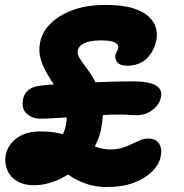

<svg xmlns="http://www.w3.org/2000/svg" viewBox="-20 -733 740 771"><path d="M410.4 18Q366.8 18 333.4 7.4Q300 -3.2 273.5 -19.2Q247 -35.2 224.6 -51.2Q202.2 -67.2 180.7 -77.8Q159.2 -88.4 136.2 -88.4Q130.8 -88.4 129.3 -91.4Q127.8 -94.4 128 -97Q129 -100.8 133 -106.1Q137 -111.4 140.8 -111.4Q160.4 -111.4 182.5 -129.4Q204.6 -147.4 222 -175.2Q239.4 -203 245 -231.6Q252.4 -270 242 -303.2Q231.6 -336.4 212.2 -367.4Q192.8 -398.4 173.7 -429.3Q154.6 -460.2 144.1 -493.4Q133.6 -526.6 141.4 -564.4Q149.2 -604 182.2 -637.5Q215.2 -671 271.2 -692.1Q327.2 -713.2 403.2 -713.2Q472.6 -713.2 515.3 -699.5Q558 -685.8 579.5 -664.2Q601 -642.6 606.7 -618.8Q612.4 -595 608.2 -573.8Q598.8 -526.2 568.7 -497.7Q538.6 -469.2 490.6 -469.2Q462.2 -469.2 451.3 -482.7Q440.4 -496.2 443.4 -511.4Q445.6 -520.8 449.5 -526.9Q453.4 -533 455 -540.6Q457.4 -554 441.2 -562.4Q425 -570.8 385.4 -570.8Q358.6 -570.8 339.1 -566.3Q319.6 -561.8 307.6 -553Q295.6 -544.2 292.2 -529.8Q289.4 -515.2 301.4 -496.5Q313.4 -477.8 332.1 -453.2Q350.8 -428.6 367.2 -395.2Q383.6 -361.8 390.5 -316.7Q397.4 -271.6 385.6 -212.2Q376.8 -168.6 350.6 -128.5Q324.4 -88.4 287.1 -57.1Q249.8 -25.8 205.8 -7.5Q161.8 10.8 117.4 10.8Q75.2 10.8 47.4 -6.4Q19.6 -23.6 8.5 -51.9Q-2.6 -80.2 3.2 -111.8Q12 -152.8 48.2 -179Q84.4 -205.2 141 -205.2Q184.8 -205.2 217.8 -197.9Q250.8 -190.6 277.7 -180Q304.6 -169.4 328.4 -158.4Q352.2 -147.4 375.2 -140.1Q398.2 -132.8 424.4 -132.8Q450.8 -132.8 471.4 -139.5Q492 -146.2 509.3 -154.7Q526.6 -163.2 542.6 -169.9Q558.6 -176.6 575.8 -176.6Q605.8 -176.6 618.9 -156.2Q632 -135.8 625 -103Q619.4 -73.6 592 -45.6Q564.6 -17.6 518.6 0.2Q472.6 18 410.4 18ZM142 -256.4Q110.2 -256.4 87.6 -276.3Q65 -296.2 73 -336.6Q77.4 -358.8 95.4 -372.5Q113.4 -386.2 145 -389.4Q182 -393.2 227.5 -396.1Q273 -399 322.5 -401.2Q372 -403.4 421.3 -404.8Q470.6 -406.2 515.4 -406.2Q577.6 -406.2 605.2 -390.2Q632.8 -374.2 626.6 -344.2Q621.2 -313.8 593.1 -292Q565 -270.2 527 -270.2Q516.8 -270.2 498.8 -271.6Q480.8 -273 451.4 -273Q423.2 -273 382 -270.3Q340.8 -267.6 295.5 -264.7Q250.2 -261.8 209.5 -259.1Q168.8 -256.4 142 -256.4Z"/></svg>

Font: Shantell Sans Light
Style: Italic
Weight: 300
Italic angle: -11°
Designer: Stephen Nixon, Anya Danilova, Shantell Martin
Foundry: Arrow Type
Version: Version 1.008;[ac192a2d6]